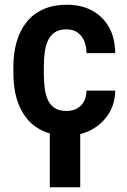

<svg xmlns="http://www.w3.org/2000/svg" viewBox="-20 -558 531 804"><path d="M258.8 -93.3Q282.7 -93.3 301.3 -103Q319.8 -112.8 330.8 -131.8Q341.8 -150.9 342.3 -178.7H462.4Q461.9 -123 434.6 -80.6Q407.2 -38.1 362.1 -14.2Q316.9 9.8 260.7 9.8Q204.1 9.8 161.9 -9Q119.6 -27.8 91.8 -62.3Q64 -96.7 50 -144.3Q36.1 -191.9 36.1 -249.5V-278.8Q36.1 -336.4 50 -384Q64 -431.6 91.8 -466.1Q119.6 -500.5 161.6 -519.3Q203.6 -538.1 260.3 -538.1Q320.3 -538.1 365.5 -513.9Q410.6 -489.7 436.3 -444.3Q461.9 -398.9 462.4 -335.4H342.3Q341.8 -365.7 332 -387.7Q322.3 -409.7 304 -422.4Q285.6 -435.1 258.3 -435.1Q229 -435.1 210.4 -423.1Q191.9 -411.1 181.6 -389.9Q171.4 -368.7 167.5 -340.3Q163.6 -312 163.6 -278.8V-249.5Q163.6 -215.3 167.5 -186.8Q171.4 -158.2 181.4 -137.5Q191.4 -116.7 210.2 -105Q229 -93.3 258.8 -93.3ZM315.9 -42V226.1H188.5V-42Z"/></svg>

Font: Roboto SemiCondensed SemiBold
Style: Regular
Weight: 600
Width: 4
Designer: Christian Robertson
Foundry: Google
Version: Version 3.009; 2024